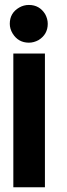

<svg xmlns="http://www.w3.org/2000/svg" viewBox="-20 -582 279 795"><path d="M20.5 -483.4Q20.5 -528.3 59.6 -550.8Q78.1 -561.5 99.6 -561.5Q143.6 -561.5 167 -523.4Q177.7 -503.9 177.7 -483.4Q177.7 -439.5 139.6 -416Q120.1 -405.3 99.6 -405.3Q55.7 -405.3 32.2 -443.4Q20.5 -462.9 20.5 -483.4ZM35.2 193.4V-360.4H166V193.4Z"/></svg>

Font: Post No Bills Colombo
Style: ExtraBold
Weight: 900
Designer: Kosala Senevirathne, Siva Puranthara, Lasantha Premarathna, Tharique Azeez
Foundry: Mooniak
Version: Version 1.220 ; ttfautohint (v1.5)